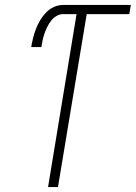

<svg xmlns="http://www.w3.org/2000/svg" viewBox="-20 -755 548 775"><path d="M174 0 289 -698H235Q221 -698 208 -690.5Q195 -683 186 -671Q177 -659 170.5 -646Q164 -633 159.5 -619.5Q155 -606 152 -592.5Q149 -579 147 -565H106Q109 -583 113.5 -601.5Q118 -620 125 -638Q132 -656 142 -673Q152 -690 166 -704.5Q180 -719 198 -727Q216 -735 235 -735H508L502 -698H330L214 0Z"/></svg>

Font: Iosevka SS04 XLt Obl
Style: Regular
Weight: 200
Italic angle: -9°
Monospace: yes
Designer: Belleve Invis
Foundry: Belleve Invis
Version: Version 19.0.0; ttfautohint (v1.8.4)